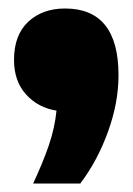

<svg xmlns="http://www.w3.org/2000/svg" viewBox="-20 -252 312 452"><path d="M58 180Q80.5 132 94.8 90.5Q109 49 113 8.5Q69.5 1.5 41.2 -29.8Q13 -61 13 -111Q13 -169.5 46.5 -200.8Q80 -232 133 -232Q259 -232 259 -75Q259 -10 234.2 58.2Q209.5 126.5 169 180Z"/></svg>

Font: Encode Sans Condensed Black
Style: Regular
Weight: 900
Width: 3
Designer: Multiple Designers
Foundry: Impallari Type
Version: Version 3.000; ttfautohint (v1.8.3) -l 8 -r 50 -G 200 -x 14 